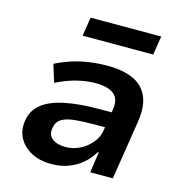

<svg xmlns="http://www.w3.org/2000/svg" viewBox="-107 -811 866 917"><g transform="rotate(15 326.0 -352.0)"><path d="M228 10Q169 10 127.5 -12.5Q86 -35 66 -73Q46 -111 54 -159Q62 -209 100 -240.5Q138 -272 209 -287.5Q280 -303 385 -303H462L451 -226H383Q322 -226 280 -221.5Q238 -217 215.5 -202Q193 -187 189 -156Q183 -123 206.5 -104.5Q230 -86 272 -86Q309 -86 342.5 -102.5Q376 -119 400 -148Q424 -177 429 -214L445 -316Q454 -370 425 -394Q396 -418 333 -418Q291 -418 243 -406.5Q195 -395 141 -368L114 -455Q154 -475 195 -488Q236 -501 279.5 -507Q323 -513 367 -513Q443 -513 493.5 -490.5Q544 -468 566 -419.5Q588 -371 576 -293L530 0H418L433 -102H428Q409 -69 379 -43.5Q349 -18 311.5 -4Q274 10 228 10ZM214 -621 229 -714H578L563 -621Z"/></g></svg>

Font: Nunito Sans 6pt
Style: Bold Italic
Weight: 700
Italic angle: -9°
Version: Version 3.101;gftools[0.9.27]